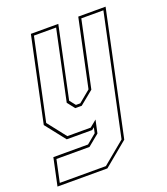

<svg xmlns="http://www.w3.org/2000/svg" viewBox="-163 -635 810 931"><g transform="rotate(-20 242.0 -170.0)"><path d="M93.5 0 12.5 -103 105 -540H246.5L168.5 -172L192.5 -141.5H215L275.5 -191.5L349.5 -540H490.5L355 97L230.5 200H-27L3 59H182L231 18.5L237 -10L225 0ZM-10.5 187H227.5L343 91.5L474.5 -527H360.5L288 -185.5L217.5 -128H184L154 -166.5L230.5 -527H116L27 -108.5L101.5 -13.5H222L257.5 -42.5L243 24.5L184.5 72.5H14Z"/></g></svg>

Font: Tourney Condensed Thin
Style: Italic
Weight: 100
Width: 3
Italic angle: -12°
Designer: Tyler Finck
Foundry: Etcetera Type Co
Version: Version 1.010; ttfautohint (v1.8.3)